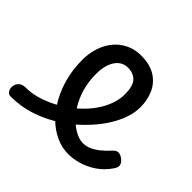

<svg xmlns="http://www.w3.org/2000/svg" viewBox="-219 -675 848 848"><g transform="rotate(45 204.5 -251.0)"><path d="M300 17Q260 17 222.5 0Q185 -17 153.5 -48Q122 -79 98.5 -121.5Q75 -164 62 -214.5Q49 -265 49 -321Q49 -355 57 -385.5Q65 -416 80 -440.5Q95 -465 116 -482.5Q137 -500 163 -509.5Q189 -519 219 -519Q276 -519 311.5 -496Q347 -473 363 -435.5Q379 -398 379 -355Q379 -321 366.5 -285Q354 -249 332 -214.5Q310 -180 281 -148Q238 -100 183 -62.5Q128 -25 66.5 -4Q5 17 -60 17Q-74 17 -81 5.5Q-88 -6 -86.5 -20.5Q-85 -35 -74 -46.5Q-63 -58 -41 -58Q5 -58 53.5 -76Q102 -94 146 -124Q190 -154 221 -189Q243 -214 258.5 -240.5Q274 -267 282 -294Q290 -321 290 -346Q290 -399 270 -419.5Q250 -440 216 -440Q199 -440 184.5 -432.5Q170 -425 159 -409.5Q148 -394 142 -372Q136 -350 136 -321Q136 -264 152.5 -216.5Q169 -169 196 -135Q223 -101 253.5 -82Q284 -63 311 -63Q330 -63 348 -70.5Q366 -78 385.5 -93Q405 -108 425 -130Q439 -146 452 -145.5Q465 -145 479 -134Q493 -123 495.5 -111Q498 -99 489 -85Q464 -47 430.5 -24.5Q397 -2 363 7.5Q329 17 300 17Z"/></g></svg>

Font: Playwrite AR
Style: Regular
Weight: 400
Designer: Veronika Burian, José Scaglione
Foundry: TypeTogether
Version: Version 1.002